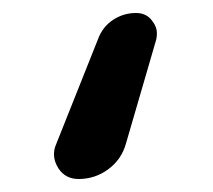

<svg xmlns="http://www.w3.org/2000/svg" viewBox="-20 -189 329 297"><path d="M174.8 33.2Q168 57.6 147.5 72.8Q127 87.9 101.6 87.9Q81.1 87.9 70.3 71.3Q63.5 60.5 63.5 49.8Q63.5 42 66.4 35.2L131.8 -128.9Q138.7 -147.5 154.8 -158.2Q170.9 -168.9 190.4 -168.9Q207 -168.9 215.8 -156.2Q222.7 -147.5 222.7 -137.7Q222.7 -132.8 221.7 -127.9Z"/></svg>

Font: Gen Jyuu Gothic Regular
Style: Regular
Weight: 400
Designer: [Source Han Sans]
Ryoko NISHIZUKA  (kana & ideographs); Paul D. Hunt (Latin, Greek & Cyrillic); Wenlong ZHANG  (bopomofo
Version: Version 1.002.20150607